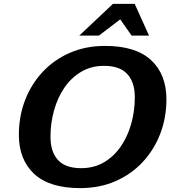

<svg xmlns="http://www.w3.org/2000/svg" viewBox="-20 -955 894 987"><path d="M835.5 -444.5Q835.5 -350.5 804 -268Q772.5 -185.5 714 -122.5Q655.5 -59.5 574 -23.8Q492.5 12 392.5 12Q234.5 12 155.8 -61Q77 -134 77 -262.5Q77 -356.5 108.5 -439Q140 -521.5 198.5 -584.5Q257 -647.5 338.5 -683.2Q420 -719 520 -719Q677.5 -719 756.5 -646Q835.5 -573 835.5 -444.5ZM239.5 -252Q239.5 -174.5 278 -132.5Q316.5 -90.5 397 -90.5Q463.5 -90.5 514.8 -120.8Q566 -151 601.2 -202.5Q636.5 -254 654.8 -319.5Q673 -385 673 -455Q673 -532.5 634.2 -574.5Q595.5 -616.5 515 -616.5Q449 -616.5 397.8 -586.2Q346.5 -556 311.2 -504.5Q276 -453 257.8 -387.5Q239.5 -322 239.5 -252ZM387.5 -772 560.5 -935H672.5L746 -772H656.5L598 -855.5L488.5 -772Z"/></svg>

Font: Newsreader Caption SemiBold
Style: Italic
Weight: 600
Italic angle: -17°
Designer: Hugues Gentile
Foundry: Production Type
Version: Version 1.001